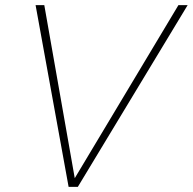

<svg xmlns="http://www.w3.org/2000/svg" viewBox="-20 -730 753 750"><path d="M248 0H284L713 -710H677L272 -34L153 -710H119Z"/></svg>

Font: Geist Thin
Style: Italic
Weight: 100
Italic angle: -12°
Designer: Basement.studio, Andrés Briganti, Mateo Zaragoza
Foundry: Basement.studio, Vercel, Andrés Briganti, Guido Ferreyra, Mateo Zaragoza
Version: Version 1.500